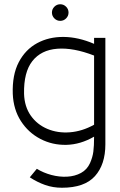

<svg xmlns="http://www.w3.org/2000/svg" viewBox="-20 -678 565 902"><path d="M271 204Q229 204 192 191Q155 178 120 155L153 115Q184 134 221.5 144Q259 154 295.5 152Q332 150 360.5 134.5Q389 119 403 88Q415 61 418.5 34.5Q422 8 422 -36Q358 1 292 2.5Q226 4 169.5 -25.5Q113 -55 78 -109.5Q43 -164 40 -237Q37 -326 68 -385.5Q99 -445 154 -475Q209 -505 278.5 -504.5Q348 -504 422 -472V-500H475V0Q475 95 426 149.5Q377 204 271 204ZM93 -237Q95 -177 124.5 -135Q154 -93 202.5 -72.5Q251 -52 308.5 -56.5Q366 -61 422 -92V-417Q324 -455 248.5 -449Q173 -443 132 -391Q91 -339 93 -237ZM263 -580Q247 -580 235.5 -591.5Q224 -603 224 -619Q224 -635 235.5 -646.5Q247 -658 263 -658Q279 -658 290.5 -646.5Q302 -635 302 -619Q302 -603 290.5 -591.5Q279 -580 263 -580Z"/></svg>

Font: Kulim Park ExtraLight
Style: Regular
Weight: 275
Designer: Noponies / Dale Sattler
Foundry: Noponies
Version: Version 1.000; ttfautohint (v1.8.3)